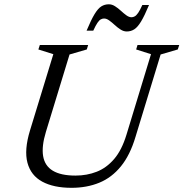

<svg xmlns="http://www.w3.org/2000/svg" viewBox="-20 -888 877 918"><path d="M199.5 -257.5Q178.5 -188.5 186.2 -141.8Q194 -95 232.5 -71.8Q271 -48.5 341 -48.5Q395.5 -48.5 442.2 -66.8Q489 -85 525.8 -127.8Q562.5 -170.5 585 -245L702 -629L631 -651.5L637.5 -673H837L830 -651.5L748 -627.5L628 -234Q602 -146.5 558.2 -92.8Q514.5 -39 455 -14.5Q395.5 10 322 10Q236.5 10 182 -19.5Q127.5 -49 111.2 -110Q95 -171 123.5 -264.5L235 -629L163.5 -651.5L170.5 -673H401.5L395 -651.5L312.5 -627.5ZM692.5 -864Q671 -812.5 654.5 -785.2Q638 -758 622 -747.8Q606 -737.5 586 -737.5Q571 -737.5 556.5 -746.8Q542 -756 528.5 -768.5Q515 -781 502.2 -790.2Q489.5 -799.5 477.5 -799.5Q470 -799.5 462.2 -795.5Q454.5 -791.5 446 -779Q437.5 -766.5 426 -741.5H394Q415.5 -793 432 -820.2Q448.5 -847.5 464.5 -857.5Q480.5 -867.5 500.5 -867.5Q515.5 -867.5 530 -858.2Q544.5 -849 558 -836.5Q571.5 -824 584.2 -814.8Q597 -805.5 609 -805.5Q616.5 -805.5 624.2 -809.8Q632 -814 640.8 -826.8Q649.5 -839.5 660.5 -864Z"/></svg>

Font: Newsreader 17pt
Style: Italic
Weight: 400
Italic angle: -17°
Version: Version 1.003